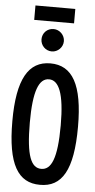

<svg xmlns="http://www.w3.org/2000/svg" viewBox="-62 -961 498 1008"><g transform="rotate(5 187.5 -457.0)"><path d="M83 -849H293V-925H83ZM189 -692C221 -692 248 -719 248 -751C248 -783 221 -810 189 -810C155 -810 130 -784 130 -751C130 -719 156 -692 189 -692ZM188 11C304 12 361 -81 361 -310C361 -532 304 -629 188 -629C73 -629 15 -532 15 -310C15 -81 73 11 188 11ZM188 -73C135 -73 107 -133 107 -310C107 -477 135 -545 188 -545C240 -545 270 -477 270 -310C270 -133 240 -73 188 -73Z"/></g></svg>

Font: Inconsolata Condensed
Style: Bold
Weight: 700
Width: 3
Monospace: yes
Designer: Raph Levien, Cyreal, Brenton Simpson
Foundry: Raph Levien, Cyreal, Google
Version: Version 3.100